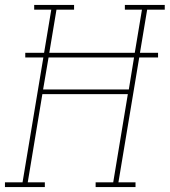

<svg xmlns="http://www.w3.org/2000/svg" viewBox="-38 -755 685 775"><path d="M-18 0V-19H53L137 -523H64V-542H140L169 -716H100V-735H261V-716H190L161 -542H506L535 -716H466V-735H627V-716H556L527 -542H600V-523H524L440 -19H509V0H348V-19H419L478 -375H133L74 -19H143V0ZM136 -394H482L503 -523H158Z"/></svg>

Font: Iosevka Etoile Thin Oblique
Style: Regular
Weight: 100
Italic angle: -9°
Designer: Belleve Invis
Foundry: Belleve Invis
Version: Version 15.5.2; ttfautohint (v1.8.4)